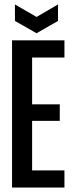

<svg xmlns="http://www.w3.org/2000/svg" viewBox="-20 -841 325 861"><path d="M34 0V-660H269V-583H124V-373H248V-299H124V-77H269V0ZM47 -821 144 -765 240 -821V-747L144 -692L47 -747Z"/></svg>

Font: Bricolage Grotesque 96pt Condensed
Style: Regular
Weight: 400
Width: 3
Designer: Mathieu Triay
Foundry: Atelier Triay
Version: Version 1.001; ttfautohint (v1.8.4.7-5d5b);gftools[0.9.33.de